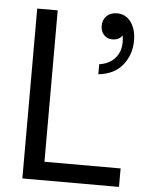

<svg xmlns="http://www.w3.org/2000/svg" viewBox="-54 -816 637 859"><g transform="rotate(5 264.0 -386.5)"><path d="M513 0H79V-763H171V-83H513ZM377 -539Q423 -546 448 -575Q473 -604 473 -647Q473 -662 470 -677Q457 -655 425 -655Q403 -655 388 -670.5Q373 -686 373 -712Q373 -739 390.5 -756Q408 -773 437 -773Q476 -773 499.5 -741Q523 -709 523 -657Q523 -596 486.5 -549Q450 -502 377 -494Z"/></g></svg>

Font: Open Sauce One
Style: Regular
Weight: 400
Designer: Alfredo Marco Pradil
Foundry: Creative Sauce Fz LLC
Version: Version 1.477